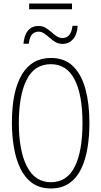

<svg xmlns="http://www.w3.org/2000/svg" viewBox="-20 -1050 570 1080"><path d="M266 10Q204 10 162 -20Q120 -50 95 -101.5Q70 -153 58.5 -219.5Q47 -286 47 -359Q47 -537 103 -630.5Q159 -724 266 -724Q344 -724 391.5 -677Q439 -630 461 -547.5Q483 -465 483 -359Q483 -284 472 -217Q461 -150 436 -99Q411 -48 369 -19Q327 10 266 10ZM266 -25Q356 -25 400 -111.5Q444 -198 444 -358Q444 -517 399.5 -603Q355 -689 266 -689Q174 -689 130 -601.5Q86 -514 86 -358Q86 -202 131.5 -113.5Q177 -25 266 -25ZM112 -804Q116 -853 138 -878.5Q160 -904 196 -904Q218 -904 235.5 -894Q253 -884 268.5 -870Q284 -856 299 -846Q314 -836 332 -836Q353 -836 368 -851.5Q383 -867 388 -905H417Q414 -855 390.5 -829Q367 -803 332 -803Q309 -803 291.5 -813.5Q274 -824 259 -837.5Q244 -851 229 -861.5Q214 -872 196 -872Q176 -872 161 -857Q146 -842 142 -804ZM144 -998V-1030H385V-998Z"/></svg>

Font: Noto Sans Mono Condensed ExtraLight
Style: Regular
Weight: 200
Width: 3
Designer: Monotype Design Team
Foundry: Monotype Imaging Inc.
Version: Version 2.014; ttfautohint (v1.8.4.7-5d5b)